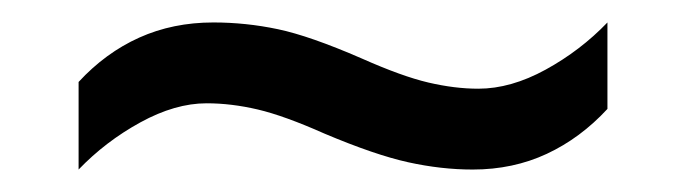

<svg xmlns="http://www.w3.org/2000/svg" viewBox="-20 -438 612 171"><path d="M269 -319Q233 -335 209.5 -340.5Q186 -346 164 -346Q136 -346 105 -329Q74 -312 50 -287V-365Q74 -391 104 -404.5Q134 -418 170 -418Q199 -418 227.5 -412Q256 -406 302 -386Q338 -370 361.5 -364.5Q385 -359 406 -359Q435 -359 466 -376Q497 -393 521 -418V-341Q497 -315 467 -301Q437 -287 401 -287Q373 -287 343.5 -293.5Q314 -300 269 -319Z"/></svg>

Font: Noto Sans Thai
Style: Regular
Weight: 400
Designer: Monotype Design Team
Foundry: Monotype Imaging Inc.
Version: Version 2.001